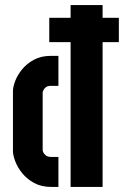

<svg xmlns="http://www.w3.org/2000/svg" viewBox="-20 -736 488 756"><path d="M258 0V-570H174V-666H258V-716H384V-666H448V-570H384V0ZM182 0Q143 0 114.5 -15.5Q86 -31 67.5 -54Q49 -77 40 -101Q31 -125 31 -141V-377Q31 -394 40 -417.5Q49 -441 67.5 -463.5Q86 -486 114 -501Q142 -516 180 -516H210V-398H180Q167 -398 160 -392Q153 -386 150.5 -380Q148 -374 148 -373V-143Q148 -142 150.5 -136Q153 -130 160.5 -124Q168 -118 182 -118H210V0Z"/></svg>

Font: Stick No Bills ExtraBold
Style: Regular
Weight: 800
Version: Version 2.000